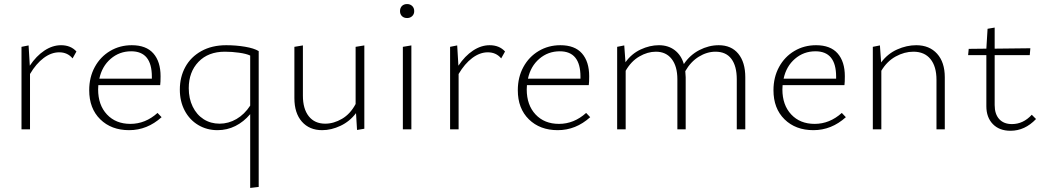

<svg xmlns="http://www.w3.org/2000/svg" viewBox="-20 -638 5144 947"><path d="M357 -384 338 -350Q313 -380 272 -380Q233 -380 195.5 -352Q158 -324 128 -273V0H86V-407L121 -414L127 -314Q159 -362 199 -388.5Q239 -415 281 -415Q329 -415 357 -384Z M777 -60Q706 4 617 4Q529 4 474.5 -49.5Q420 -103 420 -193Q420 -257 447.5 -307.5Q475 -358 523 -386.5Q571 -415 630 -415Q701 -415 736.5 -374.5Q772 -334 772 -262Q772 -231 770 -218H465Q464 -211 464 -197Q464 -120 507.5 -73.5Q551 -27 623 -27Q697 -27 757 -81ZM470 -250H729V-260Q729 -385 627 -385Q569 -385 526 -348Q483 -311 470 -250Z M1256 -386V284L1214 289V-75Q1182 -37 1141 -16.5Q1100 4 1053 4Q1000 4 957.5 -21.5Q915 -47 891 -92.5Q867 -138 867 -196Q867 -258 894 -307.5Q921 -357 973 -386Q1025 -415 1096 -415Q1144 -415 1188.5 -407.5Q1233 -400 1256 -386ZM1214 -117V-364Q1195 -373 1159.5 -378Q1124 -383 1089 -383Q1007 -383 959 -333Q911 -283 911 -203Q911 -152 930.5 -112Q950 -72 984.5 -50Q1019 -28 1063 -28Q1107 -28 1146.5 -51Q1186 -74 1214 -117Z M1777 -414V-3L1741 3L1736 -80Q1705 -39 1659.5 -17.5Q1614 4 1569 4Q1506 4 1469 -38Q1432 -80 1432 -154V-407L1474 -414V-166Q1474 -101 1503 -64.5Q1532 -28 1584 -28Q1626 -28 1667 -52Q1708 -76 1734 -125V-407Z M1953 -583Q1953 -599 1962.5 -608.5Q1972 -618 1988 -618Q2003 -618 2013 -608.5Q2023 -599 2023 -583Q2023 -568 2013 -558.5Q2003 -549 1988 -549Q1972 -549 1962.5 -558.5Q1953 -568 1953 -583ZM1967 -407 2009 -414V0H1967Z M2471 -384 2452 -350Q2427 -380 2386 -380Q2347 -380 2309.5 -352Q2272 -324 2242 -273V0H2200V-407L2235 -414L2241 -314Q2273 -362 2313 -388.5Q2353 -415 2395 -415Q2443 -415 2471 -384Z M2891 -60Q2820 4 2731 4Q2643 4 2588.5 -49.5Q2534 -103 2534 -193Q2534 -257 2561.5 -307.5Q2589 -358 2637 -386.5Q2685 -415 2744 -415Q2815 -415 2850.5 -374.5Q2886 -334 2886 -262Q2886 -231 2884 -218H2579Q2578 -211 2578 -197Q2578 -120 2621.5 -73.5Q2665 -27 2737 -27Q2811 -27 2871 -81ZM2584 -250H2843V-260Q2843 -385 2741 -385Q2683 -385 2640 -348Q2597 -311 2584 -250Z M3656 -257V0H3614V-247Q3614 -312 3587.5 -347.5Q3561 -383 3509 -383Q3467 -383 3427 -358.5Q3387 -334 3360 -287Q3362 -267 3362 -257V0H3321V-247Q3321 -311 3293 -347Q3265 -383 3215 -383Q3174 -383 3133.5 -359.5Q3093 -336 3066 -289V0H3024V-407L3059 -414L3065 -331Q3095 -373 3140 -394Q3185 -415 3230 -415Q3276 -415 3308 -390.5Q3340 -366 3353 -322Q3383 -367 3429.5 -391Q3476 -415 3525 -415Q3587 -415 3621.5 -373Q3656 -331 3656 -257Z M4152 -60Q4081 4 3992 4Q3904 4 3849.5 -49.5Q3795 -103 3795 -193Q3795 -257 3822.5 -307.5Q3850 -358 3898 -386.5Q3946 -415 4005 -415Q4076 -415 4111.5 -374.5Q4147 -334 4147 -262Q4147 -231 4145 -218H3840Q3839 -211 3839 -197Q3839 -120 3882.5 -73.5Q3926 -27 3998 -27Q4072 -27 4132 -81ZM3845 -250H4104V-260Q4104 -385 4002 -385Q3944 -385 3901 -348Q3858 -311 3845 -250Z M4640 -257V0H4599V-244Q4599 -310 4569.5 -346.5Q4540 -383 4485 -383Q4441 -383 4398 -359.5Q4355 -336 4327 -289V0H4285V-407L4320 -414L4326 -330Q4358 -373 4405 -394Q4452 -415 4499 -415Q4564 -415 4602 -373Q4640 -331 4640 -257Z M5090 -51Q5035 7 4964 7Q4909 7 4877 -26Q4845 -59 4845 -114V-366H4755L4758 -397L4845 -398L4851 -496L4886 -502V-398L5062 -400L5059 -366H4886V-120Q4886 -75 4908.5 -50.5Q4931 -26 4971 -26Q5027 -26 5069 -72Z"/></svg>

Font: Ysabeau Infant Light
Style: Regular
Weight: 300
Designer: Christian Thalmann (Catharsis Fonts)
Version: Version 0.003